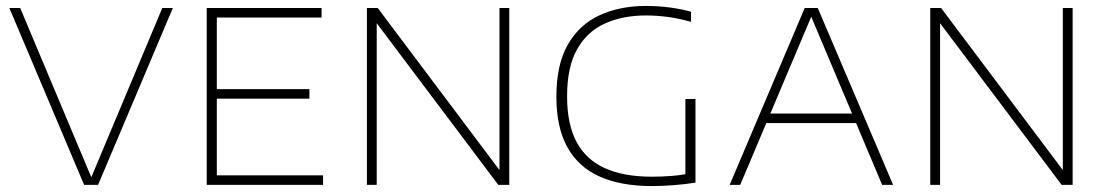

<svg xmlns="http://www.w3.org/2000/svg" viewBox="-20 -622 3732 646"><path d="M263 0 11.5 -595H48L290 -19H284.5L526 -595H561.5L310 0Z M675.5 0V-595H1062V-563H709.5V-32H1067V0ZM697 -290V-322H1021V-290Z M1214.5 0V-595H1251L1672 -34.5H1660.5V-595H1693.5V0H1656.5L1235 -560.5H1247.5V0Z M2173 4Q2068.5 4 1997 -28.2Q1925.5 -60.5 1888.8 -127Q1852 -193.5 1852 -297Q1852 -405.5 1891 -472.8Q1930 -540 1998 -571Q2066 -602 2152.5 -602Q2193.5 -602 2232.2 -597Q2271 -592 2305 -582.5V-548.5Q2262 -560.5 2225.5 -565.2Q2189 -570 2153 -570Q2075.5 -570 2015.8 -543.2Q1956 -516.5 1922 -456.8Q1888 -397 1888 -298Q1888 -204 1920 -144.2Q1952 -84.5 2015.5 -56Q2079 -27.5 2173 -27.5Q2205.5 -27.5 2238.5 -30Q2271.5 -32.5 2298.5 -38.5L2286 -21.5V-289H2320V-7.5Q2281.5 -1.5 2244.5 1.2Q2207.5 4 2173 4Z M2435 0 2687.5 -595H2731.5L2985 0H2948L2704.5 -577.5H2714.5L2470.5 0ZM2547.5 -208 2557.5 -240H2862.5L2871.5 -208Z M3110 0V-595H3146.5L3567.5 -34.5H3556V-595H3589V0H3552L3130.5 -560.5H3143V0Z"/></svg>

Font: Encode Sans SC SemiExpanded Thin
Style: Regular
Weight: 250
Width: 6
Designer: Multiple Designers
Foundry: Impallari Type
Version: Version 3.002